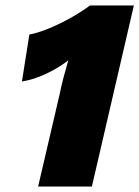

<svg xmlns="http://www.w3.org/2000/svg" viewBox="-20 -680 508 700"><path d="M119 0 198 -339Q204 -369 212 -399Q220 -429 229 -460Q193 -432 147 -410.5Q101 -389 60 -383L87 -554Q119 -560 160 -577Q201 -594 240.5 -616.5Q280 -639 308 -660H468L315 0Z"/></svg>

Font: Work Sans ExtraBold
Style: Italic
Weight: 800
Italic angle: -13°
Designer: Wei Huang
Foundry: Wei Huang
Version: Version 2.012; ttfautohint (v1.8.3)